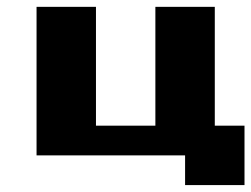

<svg xmlns="http://www.w3.org/2000/svg" viewBox="-20 -454 734 561"><path d="M260.4 -86.8H434V-434H607.6V-86.8H694.4V86.8H520.8V0H86.8V-434H260.4Z"/></svg>

Font: 8-bit Operator+ 8
Style: Bold
Weight: 700
Designer: GrandChaos9000
Version: Version 1.3.0 - August 1, 2014